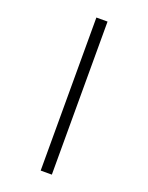

<svg xmlns="http://www.w3.org/2000/svg" viewBox="-180 -850 911 1180"><g transform="rotate(20 275.5 -259.5)"><path d="M239 -760H312V241H239Z"/></g></svg>

Font: Noto Sans Sharada
Style: Regular
Weight: 400
Designer: Monotype Design Team
Foundry: Monotype Imaging Inc.
Version: Version 2.006; ttfautohint (v1.8.4.7-5d5b)